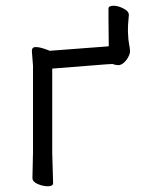

<svg xmlns="http://www.w3.org/2000/svg" viewBox="-20 -639 516 669"><path d="M433 -460Q433 -452 427 -440.5Q421 -429 411.5 -420.5Q402 -412 392 -412Q383 -412 372 -416Q362 -416 352 -415L162 -400V-107L165 -1Q165 10 147 10Q129 10 111 2Q93 -6 93 -19L95 -108V-410L91 -461Q91 -475 104 -475Q117 -475 134.5 -469Q152 -463 153 -462L351 -477L359 -478Q359 -511 358 -571V-609Q358 -619 376 -619Q391 -619 410 -609.5Q429 -600 429 -587Q425 -550 426 -524Q427 -498 430 -484Q433 -470 433 -460Z"/></svg>

Font: LXGW WenKai Lite
Style: Regular
Weight: 400
Designer: LXGW / Fontworks Inc.
Foundry: LXGW / Fontworks Inc.
Version: Version 1.511; March 25, 2025